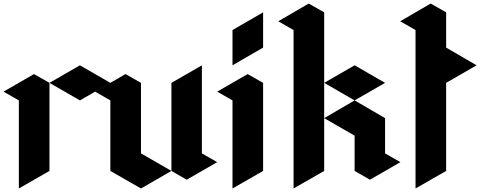

<svg xmlns="http://www.w3.org/2000/svg" viewBox="-107 -1070 2726 1090"><path d="M-86.9 -549.8Q-57.6 -533.2 0 -500Q0 -333 0 0Q57.6 -33.2 173.8 -99.6Q173.8 -266.6 173.8 -599.6Q144.5 -616.2 85.9 -649.4Q28.3 -616.2 -86.9 -549.8ZM173.8 -599.6Q231.4 -566.4 346.7 -500Q404.3 -533.2 519.5 -599.6Q461.9 -632.8 346.7 -699.2Q289.1 -666 173.8 -599.6Z M432.6 -549.8Q490.2 -583 605.5 -649.4Q634.8 -632.8 693.4 -599.6Q693.4 -465.8 693.4 -199.2Q751 -166 866.2 -99.6Q808.6 -66.4 693.4 0Q635.7 -33.2 519.5 -99.6Q519.5 -232.4 519.5 -500Q491.2 -516.6 432.6 -549.8ZM1039.1 -699.2Q981.4 -666 866.2 -599.6Q866.2 -571.3 866.2 -515.6Q866.2 -377 866.2 -99.6Q894.5 -83 953.1 -49.8Q1010.7 -83 1126 -149.4Q1096.7 -166 1039.1 -199.2Q1039.1 -366.2 1039.1 -699.2Z M1126 -549.8Q1183.6 -583 1298.8 -649.4Q1328.1 -632.8 1386.7 -599.6Q1386.7 -432.6 1386.7 -99.6Q1329.1 -66.4 1212.9 0Q1212.9 -166 1212.9 -500Q1184.6 -516.6 1126 -549.8ZM1212.9 -699.2Q1212.9 -766.6 1212.9 -899.4Q1270.5 -932.6 1386.7 -1000Q1386.7 -932.6 1386.7 -799.8Q1329.1 -766.6 1212.9 -699.2Z M1472.7 -949.2Q1502 -932.6 1559.6 -899.4Q1559.6 -599.6 1559.6 0Q1617.2 -33.2 1733.4 -99.6Q1733.4 -399.4 1733.4 -1000Q1704.1 -1016.6 1645.5 -1049.8Q1587.9 -1016.6 1472.7 -949.2ZM1733.4 -599.6Q1791 -632.8 1906.2 -699.2Q1963.9 -666 2079.1 -599.6Q2021.5 -566.4 1906.2 -500Q1848.6 -533.2 1733.4 -599.6ZM1733.4 -399.4Q1791 -432.6 1906.2 -500Q1963.9 -465.8 2079.1 -399.4Q2079.1 -333 2079.1 -199.2Q2108.4 -182.6 2166 -149.4Q2108.4 -116.2 1993.2 -49.8Q1963.9 -66.4 1906.2 -99.6Q1906.2 -166 1906.2 -299.8Q1848.6 -333 1733.4 -399.4Z M2165 -949.2Q2194.3 -932.6 2252 -899.4Q2252 -599.6 2252 0Q2309.6 -33.2 2425.8 -99.6Q2425.8 -266.6 2425.8 -599.6Q2483.4 -632.8 2598.6 -699.2Q2541 -732.4 2425.8 -799.8Q2425.8 -866.2 2425.8 -1000Q2396.5 -1016.6 2337.9 -1049.8Q2280.3 -1016.6 2165 -949.2Z"/></svg>

Font: DreiFraktur
Style: Regular
Weight: 400
Designer: JayCobs
Version: Version 1.2